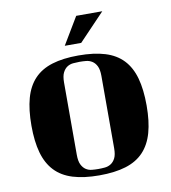

<svg xmlns="http://www.w3.org/2000/svg" viewBox="-85 -776 822 921"><g transform="rotate(-10 325.5 -315.5)"><path d="M45 -220Q45 -298 60.5 -353.5Q76 -409 109.5 -444.5Q143 -480 196.5 -496.5Q250 -513 325 -513Q401 -513 454.5 -496.5Q508 -480 541.5 -444.5Q575 -409 590.5 -353.5Q606 -298 606 -220Q606 -143 590.5 -88Q575 -33 541.5 2.5Q508 38 454.5 54.5Q401 71 325 71Q250 71 196.5 54.5Q143 38 109.5 2.5Q76 -33 60.5 -88Q45 -143 45 -220ZM417 -397Q417 -428 408.5 -445Q400 -462 386.5 -470.5Q373 -479 357 -480.5Q341 -482 325 -482Q310 -482 294 -480.5Q278 -479 265 -470.5Q252 -462 243.5 -445Q235 -428 235 -397V-45Q235 -14 243.5 3Q252 20 265 28.5Q278 37 294 38.5Q310 40 325 40Q341 40 357 38.5Q373 37 386.5 28.5Q400 20 408.5 3Q417 -14 417 -45ZM349 -570H269L348 -702H475Z"/></g></svg>

Font: Cafe24 ClassicType
Style: Regular
Weight: 400
Designer: Cafe24 thkim, hmlim, mnelim & 4IR
Foundry: Cafe24
Version: Version 1.000